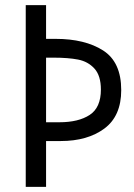

<svg xmlns="http://www.w3.org/2000/svg" viewBox="-20 -726 521 746"><path d="M80 0H159V-178H216Q320 -178 385.5 -226.5Q451 -275 451 -376Q451 -485 380.5 -530Q310 -575 196 -575H159V-706H80ZM159 -502H188Q245 -502 283.5 -494.5Q322 -487 347 -459.5Q372 -432 372 -378Q372 -308 328.5 -279.5Q285 -251 211 -251H159Z"/></svg>

Font: Geom Light
Style: Regular
Weight: 300
Version: Version 1.102